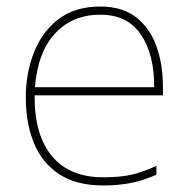

<svg xmlns="http://www.w3.org/2000/svg" viewBox="-20 -558 580 588"><path d="M287 -538Q355 -538 397 -505Q439 -472 459 -416.5Q479 -361 479 -291V-266H86Q85 -145 139 -80Q193 -15 296 -15Q344 -15 378.5 -22Q413 -29 459 -50V-23Q421 -6 382.5 2Q344 10 296 10Q213 10 160.5 -25Q108 -60 83.5 -121Q59 -182 59 -259Q59 -334 84 -397.5Q109 -461 159.5 -499.5Q210 -538 287 -538ZM287 -513Q203 -513 149.5 -456.5Q96 -400 87 -291H452Q453 -390 412 -451.5Q371 -513 287 -513Z"/></svg>

Font: Noto Sans Cham Thin
Style: Regular
Weight: 250
Version: Version 2.002